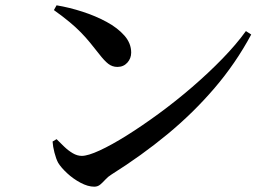

<svg xmlns="http://www.w3.org/2000/svg" viewBox="-20 -715 1040 723"><path d="M335 -12Q311 -12 283 -27Q255 -42 232.5 -63Q210 -84 199 -102Q191 -117 185 -140.5Q179 -164 178 -182L193 -191Q206 -178 221.5 -163Q237 -148 254 -138Q271 -128 288 -128Q311 -128 355.5 -148.5Q400 -169 457.5 -205Q515 -241 578.5 -287.5Q642 -334 703.5 -387Q765 -440 817.5 -494Q870 -548 906 -598L926 -585Q868 -477 788 -383.5Q708 -290 610.5 -209.5Q513 -129 400 -58Q387 -50 377 -39Q367 -28 357.5 -20Q348 -12 335 -12ZM422 -463Q403 -463 388 -474.5Q373 -486 353 -512Q335 -535 319 -554.5Q303 -574 285 -592.5Q267 -611 242.5 -631.5Q218 -652 183 -677L193 -695Q241 -687 290.5 -671Q340 -655 381.5 -632.5Q423 -610 448.5 -581Q474 -552 474 -517Q474 -495 459.5 -479Q445 -463 422 -463Z"/></svg>

Font: Noto Serif SC ExtraLight SemiBold
Style: Regular
Weight: 600
Version: Version 2.002-H1;hotconv 1.1.0;makeotfexe 2.6.0